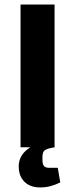

<svg xmlns="http://www.w3.org/2000/svg" viewBox="-20 -645 330 841"><path d="M70 -625H219V0H70ZM156 176Q112 176 87 151Q62 126 62 84Q62 38 101.5 8Q141 -22 210 -30L220 0L204 3Q180 8 173 16Q166 24 166 44V57Q166 74 172.5 82Q179 90 195 90H233L244 154Q222 165 200.5 170.5Q179 176 156 176Z"/></svg>

Font: Changa SemiBold
Style: Regular
Weight: 600
Designer: Eduardo Rodriguez Tunni
Foundry: Eduardo Rodriguez Tunni
Version: Version 3.002; ttfautohint (v1.8.2)